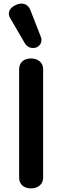

<svg xmlns="http://www.w3.org/2000/svg" viewBox="-20 -1034 345 1064"><path d="M86 -50V-650Q86 -678 104 -694Q122 -710 152 -710Q181 -710 200 -694Q219 -678 219 -650V-50Q219 -22 200 -6Q181 10 152 10Q122 10 104 -6Q86 -22 86 -50ZM163 -768Q149 -768 137.5 -774.5Q126 -781 119 -792L38 -931Q29 -945 29 -958Q29 -988 67 -1006Q83 -1014 100 -1014Q135 -1014 150 -974L207 -828Q210 -821 210 -812Q210 -800 203.5 -789.5Q197 -779 186 -773Q177 -768 163 -768Z"/></svg>

Font: Kodchasan
Style: Bold
Weight: 700
Designer: Katatrad Aksorn Co.,Ltd.
Foundry: Cadson Demak Co.,Ltd.
Version: Version 1.000; ttfautohint (v1.6)